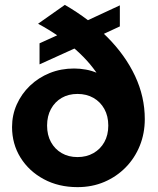

<svg xmlns="http://www.w3.org/2000/svg" viewBox="-20 -754 648 789"><path d="M298.5 15Q220.5 15 159.8 -17.8Q99 -50.5 64.2 -106.5Q29.5 -162.5 29.5 -232Q29.5 -281.5 49 -325Q68.5 -368.5 103.2 -401.8Q138 -435 184.2 -453.8Q230.5 -472.5 284.5 -472.5Q308 -472.5 333.2 -468Q358.5 -463.5 382.2 -452.8Q406 -442 425 -423.5L394 -428Q375.5 -459.5 350 -490Q324.5 -520.5 291.8 -549.5Q259 -578.5 220 -605.5Q181 -632.5 136.5 -656.5L246.5 -734Q347.5 -675.5 421.2 -601.2Q495 -527 535 -441.8Q575 -356.5 575 -264.5Q575 -206 554.5 -155.2Q534 -104.5 496.5 -66.2Q459 -28 408.8 -6.5Q358.5 15 298.5 15ZM298.5 -108.5Q335.5 -108.5 364 -124.8Q392.5 -141 408.8 -170Q425 -199 425 -238Q425 -277 408.8 -306.2Q392.5 -335.5 364 -351.8Q335.5 -368 298.5 -368Q261.5 -368 233.5 -351.8Q205.5 -335.5 189.5 -306.2Q173.5 -277 173.5 -238Q173.5 -199 189.5 -170Q205.5 -141 233.5 -124.8Q261.5 -108.5 298.5 -108.5ZM142.5 -489.5V-576L309 -651.5V-656L472.5 -732V-645.5L309 -569.5V-565Z"/></svg>

Font: Geologica Cursive SemiBold
Style: Regular
Weight: 600
Designer: Sindre Bremnes, Frode Helland
Foundry: Monokrom Skriftforlag AS
Version: Version 1.010;gftools[0.9.28]